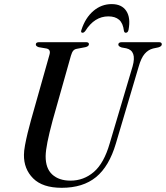

<svg xmlns="http://www.w3.org/2000/svg" viewBox="-20 -906 810 938"><path d="M516 -205.5 628 -582.5Q649 -658 597 -670L574.5 -674Q558 -679.5 558 -688Q558 -700 576 -700H756Q770.5 -700 770.5 -689.5Q770.5 -679.5 753.5 -674.5L727.5 -669Q704 -663 686.8 -643Q669.5 -623 657.5 -580.5L546 -204.5Q513 -93 449.2 -40.8Q385.5 11.5 281.5 11.5Q188 11.5 142 -34.5Q96 -80.5 97 -150Q97 -168 102.2 -196.5Q107.5 -225 115.2 -257Q123 -289 131 -317.5L221.5 -638Q229.5 -664 207.5 -669L169 -675.5Q154.5 -680.5 155 -689Q155 -700 172 -700H399.5Q414.5 -700 414.5 -690.5Q414.5 -679.5 397 -675.5L355 -667.5Q344 -665.5 337.8 -658.2Q331.5 -651 326.5 -634L237 -317Q220 -253.5 211.8 -212.2Q203.5 -171 203 -143.5Q202.5 -83.5 235.2 -53.5Q268 -23.5 324.5 -23.5Q389 -23.5 438.5 -66Q488 -108.5 516 -205.5ZM509.5 -826Q441.5 -826 397 -755Q390 -746 383.5 -746Q372.5 -746 378 -760.5Q397 -819 436.2 -852.5Q475.5 -886 525.5 -886Q575 -886 597 -852.5Q619 -819 608 -760.5Q605 -746 594.5 -746Q587.5 -746 585.5 -755Q581 -793 561.8 -809.5Q542.5 -826 509.5 -826Z"/></svg>

Font: Fraunces 72pt
Style: Italic
Weight: 400
Italic angle: -16°
Version: Version 1.000;[b76b70a41]